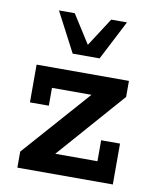

<svg xmlns="http://www.w3.org/2000/svg" viewBox="-73 -674 593 731"><g transform="rotate(10 223.0 -308.5)"><path d="M44 0V-62L302 -354L316 -322H121V-253H48V-399H405V-337L148 -44L135 -77H340V-158H413V0ZM176 -464 96 -617H157L227 -507L298 -617H359L280 -464Z"/></g></svg>

Font: Rokkitt SemiBold SemiBold
Style: Regular
Weight: 600
Version: Version 3.103